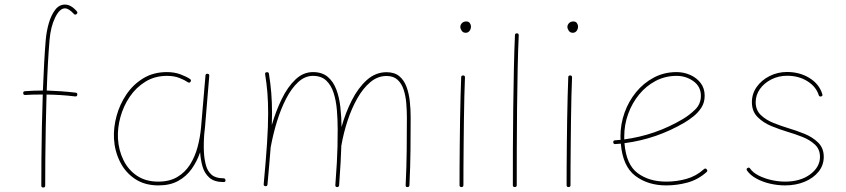

<svg xmlns="http://www.w3.org/2000/svg" viewBox="-20 -814 3718 844"><path d="M82 -404.3Q81.1 -412.1 89.8 -413.1Q129.4 -416 164.6 -416Q166.5 -416 168.5 -416Q170.9 -479 174.1 -536.4Q177.2 -593.8 181.2 -640.1Q184.6 -677.7 194.8 -712.9Q205.1 -748 222.7 -771Q240.2 -793.9 265.6 -793.9Q292 -793.9 317.4 -764.6Q323.2 -757.8 316.9 -752.4Q310.1 -746.6 304.7 -752.9Q282.2 -777.3 265.6 -777.3Q242.2 -777.3 222.4 -736.8Q202.6 -696.3 197.8 -638.2Q193.8 -592.3 190.7 -535.2Q187.5 -478 185.5 -416Q217.3 -415 248.5 -412.8Q279.8 -410.6 312.5 -406.7Q320.8 -405.8 319.8 -397.5Q318.8 -389.2 310.5 -390.1Q278.8 -394 247.6 -396Q216.3 -397.9 184.6 -398.4Q182.6 -327.6 181.2 -255.4Q179.7 -183.1 179.2 -116.9Q178.7 -50.8 178.7 2Q178.7 10.3 169.9 10.3Q161.6 10.3 161.6 2Q161.6 -50.8 162.1 -116.9Q162.6 -183.1 164.1 -255.4Q165.5 -327.6 168 -398.4Q166.5 -398.4 164.6 -398.4Q146.5 -398.4 128.2 -398.2Q109.9 -397.9 90.8 -396.5Q83 -395.5 82 -404.3Z M675.8 -15.6Q725.1 -15.6 759.3 -35.9Q793.5 -56.2 815.2 -90.3Q836.9 -124.5 848.4 -167.2Q859.9 -210 863.8 -254.4L883.3 -482.4Q884.3 -490.7 892.1 -489.7Q900.9 -488.8 899.9 -480.5L880.9 -252.4Q879.9 -238.8 877.9 -225.6Q877.9 -225.6 877.9 -225.1Q874.5 -183.6 876.5 -143.1Q878.4 -112.3 885.5 -86.7Q892.6 -61 910.4 -45.7Q928.2 -30.3 961.9 -30.3Q970.2 -30.3 971.2 -22Q972.2 -13.7 962.9 -13.7Q921.9 -13.7 900.1 -33.2Q878.4 -52.7 870.1 -82.5Q861.8 -112.3 859.9 -143.1V-145Q846.2 -105 822.8 -71.8Q799.3 -38.6 763.4 -18.8Q727.5 1 676.8 1Q615.7 1 573 -27.8Q530.3 -56.6 507.1 -103.8Q483.9 -150.9 481 -204.6Q478.5 -252.9 492.4 -304.2Q506.3 -355.5 535.9 -399.2Q565.4 -442.9 610.1 -470Q654.8 -497.1 713.4 -497.1Q747.1 -497.1 772.9 -487.3Q798.8 -477.5 814.5 -467.3Q822.3 -462.4 817.9 -455.1Q813.5 -447.8 805.7 -452.6Q791.5 -462.4 768.3 -471.4Q745.1 -480.5 714.4 -480.5Q660.6 -480.5 619.4 -455.1Q578.1 -429.7 550.3 -388.7Q522.5 -347.7 509.3 -299.3Q496.1 -251 498.5 -204.6Q501.5 -153.8 522.5 -110.6Q543.5 -67.4 582 -41.5Q620.6 -15.6 675.8 -15.6Z M1139.2 -4.9Q1148.9 -109.4 1153.8 -183.8Q1158.7 -258.3 1158.7 -315.9Q1158.7 -364.3 1155.5 -405Q1152.3 -445.8 1145.5 -487.3Q1144 -495.6 1152.3 -496.6Q1160.6 -497.6 1162.1 -490.2Q1168.9 -448.2 1172.4 -406.5Q1175.8 -364.7 1175.8 -315.9Q1175.8 -291.5 1174.8 -264.2Q1192.4 -325.2 1218.3 -378.4Q1244.1 -431.6 1278.6 -464.4Q1313 -497.1 1355.5 -497.1Q1395.5 -497.1 1420.2 -476.6Q1444.8 -456.1 1458 -421.6Q1471.2 -387.2 1476.1 -344Q1481 -300.8 1481.4 -255.9Q1498.5 -317.9 1526.4 -372.8Q1554.2 -427.7 1592.5 -462.2Q1630.9 -496.6 1679.2 -496.6Q1714.4 -496.6 1735.4 -479Q1756.3 -461.4 1767.1 -432.1Q1777.8 -402.8 1781.5 -367.7Q1785.2 -332.5 1785.2 -297.4Q1785.2 -223.1 1784.4 -152.1Q1783.7 -81.1 1779.8 0.5Q1779.3 8.3 1771 8.3Q1762.2 8.3 1763.2 -0.5Q1767.1 -82 1767.8 -152.6Q1768.6 -223.1 1768.6 -297.4Q1768.6 -328.1 1765.9 -360.4Q1763.2 -392.6 1754.4 -419.7Q1745.6 -446.8 1727.5 -463.4Q1709.5 -480 1679.2 -480Q1640.1 -480 1607.9 -452.9Q1575.7 -425.8 1550.5 -381.3Q1525.4 -336.9 1507.8 -283.2Q1490.2 -229.5 1481 -176.3L1480.5 -175.3Q1479.5 -139.2 1477.3 -100.3Q1475.1 -61.5 1470.7 0.5Q1470.2 8.3 1461.9 8.3Q1453.6 8.3 1454.1 -0.5Q1458.5 -59.6 1460.7 -98.1Q1462.9 -136.7 1463.6 -169.9Q1464.4 -203.1 1464.4 -245.6Q1464.4 -288.1 1460.9 -329.8Q1457.5 -371.6 1446.5 -405.8Q1435.5 -439.9 1413.8 -460.2Q1392.1 -480.5 1355.5 -480.5Q1320.3 -480.5 1290.8 -453.1Q1261.2 -425.8 1237.8 -380.4Q1214.4 -335 1197.5 -280Q1180.7 -225.1 1170.4 -169.4L1169.9 -167.5Q1167 -131.8 1163.6 -91.1Q1160.2 -50.3 1155.8 -2.9Q1154.8 5.4 1146.5 4.4Q1138.2 3.4 1139.2 -4.9Z M2003.4 -694.8Q2003.4 -704.6 2010.5 -712.2Q2017.6 -719.7 2029.8 -719.7Q2040.5 -719.7 2045.4 -712.2Q2050.3 -704.6 2050.3 -698.2Q2050.3 -686 2043.9 -678Q2037.6 -669.9 2027.3 -669.9Q2015.1 -669.9 2009.3 -679.2Q2003.4 -688.5 2003.4 -694.8ZM2016.1 -482.4Q2023.9 -482.4 2023.9 -473.6Q2022.5 -439.5 2021.2 -390.9Q2020 -342.3 2019.3 -287.4Q2018.6 -232.4 2018.1 -178Q2017.6 -123.5 2017.3 -77.1Q2017.1 -30.8 2017.1 0Q2017.1 8.3 2008.3 8.3Q2000 8.3 2000 0Q2000 -30.8 2000.2 -77.1Q2000.5 -123.5 2001 -178Q2001.5 -232.4 2002.4 -287.6Q2003.4 -342.8 2004.6 -391.4Q2005.9 -439.9 2007.3 -474.6Q2007.3 -482.4 2016.1 -482.4Z M2252.4 -667.5Q2260.3 -667.5 2260.3 -658.7Q2257.3 -596.2 2255.6 -512.9Q2253.9 -429.7 2252.9 -338.9Q2252 -248 2251.7 -160.2Q2251.5 -72.3 2251.5 0Q2251.5 8.3 2242.7 8.3Q2234.4 8.3 2234.4 0Q2234.4 -72.3 2234.6 -160.2Q2234.9 -248 2236.1 -339.1Q2237.3 -430.2 2239 -513.4Q2240.7 -596.7 2243.7 -659.7Q2243.7 -667.5 2252.4 -667.5Z M2474.1 -694.8Q2474.1 -704.6 2481.2 -712.2Q2488.3 -719.7 2500.5 -719.7Q2511.2 -719.7 2516.1 -712.2Q2521 -704.6 2521 -698.2Q2521 -686 2514.6 -678Q2508.3 -669.9 2498 -669.9Q2485.8 -669.9 2480 -679.2Q2474.1 -688.5 2474.1 -694.8ZM2486.8 -482.4Q2494.6 -482.4 2494.6 -473.6Q2493.2 -439.5 2491.9 -390.9Q2490.7 -342.3 2490 -287.4Q2489.3 -232.4 2488.8 -178Q2488.3 -123.5 2488 -77.1Q2487.8 -30.8 2487.8 0Q2487.8 8.3 2479 8.3Q2470.7 8.3 2470.7 0Q2470.7 -30.8 2470.9 -77.1Q2471.2 -123.5 2471.7 -178Q2472.2 -232.4 2473.1 -287.6Q2474.1 -342.8 2475.3 -391.4Q2476.6 -439.9 2478 -474.6Q2478 -482.4 2486.8 -482.4Z M3085.9 -57.6Q3048.8 -24.4 3002.7 -11.7Q2956.5 1 2908.7 1Q2828.1 1 2772.7 -41Q2717.3 -83 2709 -182.6Q2696.8 -181.6 2684.6 -180.7Q2676.8 -179.7 2675.8 -188.5Q2674.8 -196.3 2683.6 -197.3Q2695.8 -198.2 2708 -199.2Q2707.5 -207 2707.5 -214.8Q2707.5 -268.1 2725.3 -318.4Q2743.2 -368.7 2776.1 -408.9Q2809.1 -449.2 2854.2 -473.1Q2899.4 -497.1 2954.1 -497.1Q2985.4 -497.1 3013.4 -484.9Q3041.5 -472.7 3059.6 -449.5Q3077.6 -426.3 3077.6 -393.1Q3077.6 -363.3 3063.2 -341.1Q3048.8 -318.8 3028.6 -302.7Q3008.3 -286.6 2990.2 -275.9Q2867.2 -203.1 2725.1 -184.6Q2732.4 -90.8 2782.7 -53.2Q2833 -15.6 2908.7 -15.6Q2955.1 -15.6 2998 -27.8Q3041 -40 3074.2 -70.3Q3081.1 -76.2 3086.4 -69.8Q3092.3 -63 3085.9 -57.6ZM2954.1 -480.5Q2904.3 -480.5 2862.1 -458.3Q2819.8 -436 2789.1 -398.2Q2758.3 -360.4 2741.2 -313Q2724.1 -265.6 2724.1 -214.8Q2724.1 -208 2724.1 -201.2Q2862.3 -219.7 2981.4 -290.5Q3008.8 -306.6 3034.9 -331.5Q3061 -356.4 3061 -393.1Q3061 -433.1 3028.6 -456.8Q2996.1 -480.5 2954.1 -480.5Z M3589.4 -390.1Q3581.5 -388.2 3579.1 -395.5Q3567.4 -433.1 3529.3 -457Q3491.2 -481 3439.9 -481Q3401.9 -481 3370.4 -464.8Q3338.9 -448.7 3320.3 -422.4Q3301.8 -396 3301.8 -364.7Q3301.8 -330.1 3324.5 -308.3Q3347.2 -286.6 3380.9 -273.2Q3414.6 -259.8 3447.3 -250Q3480.5 -240.2 3516.1 -225.8Q3551.8 -211.4 3576.4 -187.3Q3601.1 -163.1 3601.1 -124.5Q3601.1 -87.9 3578.4 -59.6Q3555.7 -31.2 3517.1 -15.1Q3478.5 1 3430.7 1Q3397.9 1 3364.5 -6.8Q3331.1 -14.6 3304.2 -29.5Q3277.3 -44.4 3263.7 -64.5Q3259.3 -70.8 3265.6 -75.2Q3272.5 -80.1 3277.3 -73.2Q3289.1 -55.7 3314.2 -42.7Q3339.4 -29.8 3370.4 -22.7Q3401.4 -15.6 3430.7 -15.6Q3498.5 -15.6 3541.5 -47.6Q3584.5 -79.6 3584.5 -124.5Q3584.5 -157.7 3562.3 -178.5Q3540 -199.2 3507.1 -212.2Q3474.1 -225.1 3442.4 -234.4Q3408.2 -244.6 3371.6 -259.5Q3335 -274.4 3310.1 -299.6Q3285.2 -324.7 3285.2 -364.7Q3285.2 -401.9 3306.4 -431.9Q3327.6 -461.9 3363 -479.7Q3398.4 -497.6 3439.9 -497.6Q3495.1 -497.6 3538.1 -471.2Q3581.1 -444.8 3594.7 -400.4Q3597.7 -392.1 3589.4 -390.1Z"/></svg>

Font: Mikhak-FD Thin
Style: Regular
Weight: 100
Designer: Amin Abedi
Version: Version 3.2